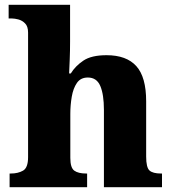

<svg xmlns="http://www.w3.org/2000/svg" viewBox="-20 -780 720 800"><path d="M20 0V-57H25Q55 -57 76 -69Q97 -81 97 -125V-644Q97 -670 84.5 -682.5Q72 -695 56.5 -699Q41 -703 30 -703H16V-760H272V-606Q272 -568 270.5 -531.5Q269 -495 268 -474H275Q294 -505 327.5 -527.5Q361 -550 424 -550Q507 -550 548 -504.5Q589 -459 589 -358V-128Q589 -82 603 -69.5Q617 -57 651 -57H655V0H413V-322Q413 -386 398 -421.5Q383 -457 346 -457Q316 -457 300.5 -434.5Q285 -412 279 -377Q273 -342 273 -305V-122Q273 -81 289.5 -69Q306 -57 339 -57H343V0Z"/></svg>

Font: Noto Serif Devanagari ExtraBold
Style: Regular
Weight: 800
Designer: Universal Thirst, Indian Type Foundry and the Monotype Design Team
Foundry: Monotype Imaging Inc.
Version: Version 2.004; ttfautohint (v1.8.4.7-5d5b)